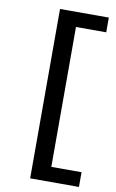

<svg xmlns="http://www.w3.org/2000/svg" viewBox="-97 -756 595 988"><g transform="rotate(10 200.5 -262.5)"><path d="M134 180V-705H389V-628H231V103H389V180Z"/></g></svg>

Font: Nunito Sans 7pt Expanded
Style: Regular
Weight: 400
Width: 7
Designer: Vernon Adams
Foundry: Vernon Adams
Version: Version 3.101;gftools[0.9.27]